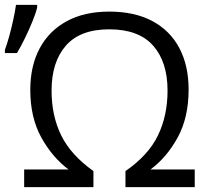

<svg xmlns="http://www.w3.org/2000/svg" viewBox="-27 -773 861 793"><path d="M424.3 -651.9Q303.7 -651.9 244.9 -584.2Q186 -516.6 186 -398.9Q186 -294.9 225.8 -213.9Q265.6 -132.8 358.9 -66.4V0H72.8V-73.2H255.9Q189.5 -122.6 143.8 -204.8Q98.1 -287.1 98.1 -401.9Q98.1 -500.5 136.7 -573Q175.3 -645.5 248.3 -685.3Q321.3 -725.1 424.3 -725.1Q529.3 -725.1 602.5 -685.8Q675.8 -646.5 713.9 -574.2Q752 -502 752 -402.8Q752 -287.6 706.8 -205.1Q661.6 -122.6 594.7 -73.2H777.3V0H491.2V-66.4Q585.9 -131.8 625.5 -213.9Q665 -295.9 665 -398.9Q665 -517.1 605.5 -584.5Q545.9 -651.9 424.3 -651.9ZM-6.8 -553.7V-566.9Q2.4 -591.8 11.5 -624.8Q20.5 -657.7 27.8 -691.7Q35.2 -725.6 39.1 -752.9H126.5V-742.2Q121.1 -719.2 107.4 -685.5Q93.8 -651.9 76.7 -616.7Q59.6 -581.5 43 -553.7Z"/></svg>

Font: Open Sans
Style: Regular
Weight: 400
Designer: Monotype Design Team
Foundry: Monotype Imaging Inc.
Version: Version 3.000; ttfautohint (v1.8.4)